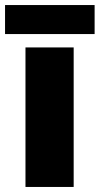

<svg xmlns="http://www.w3.org/2000/svg" viewBox="-34 -741 395 761"><path d="M258 0H67V-553H258ZM341 -721V-606H-14V-721Z"/></svg>

Font: Noto Sans Khmer Black
Style: Regular
Weight: 900
Version: Version 2.003